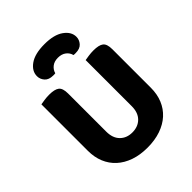

<svg xmlns="http://www.w3.org/2000/svg" viewBox="-237 -982 1135 1135"><g transform="rotate(-45 330.5 -415.0)"><path d="M330 17Q268 17 219.5 0Q171 -17 137 -48Q103 -79 85 -122.5Q67 -166 67 -220V-608Q78 -610 98.5 -613Q119 -616 140 -616Q185 -616 204.5 -601Q224 -586 224 -542V-223Q224 -169 253.5 -139.5Q283 -110 330 -110Q378 -110 407.5 -139.5Q437 -169 437 -223V-608Q448 -610 468.5 -613Q489 -616 510 -616Q555 -616 574.5 -601Q594 -586 594 -542V-220Q594 -166 576 -122.5Q558 -79 524 -48Q490 -17 441 0Q392 17 330 17ZM331 -734Q300 -734 280.5 -718.5Q261 -703 255 -680Q250 -679 246 -679Q242 -679 237 -679Q201 -679 183.5 -699Q166 -719 166 -744Q166 -787 208.5 -817Q251 -847 331 -847Q411 -847 453.5 -816.5Q496 -786 496 -744Q496 -719 478.5 -699Q461 -679 425 -679Q420 -679 416 -679Q412 -679 407 -680Q402 -703 382 -718.5Q362 -734 331 -734Z"/></g></svg>

Font: Baloo Tammudu 2
Style: Bold
Weight: 700
Designer: Maithili Shingre, Omkar Shende and Ek Type
Foundry: Ek Type
Version: Version 1.640;hotconv 1.0.111;makeotfexe 2.5.65597; ttfautoh